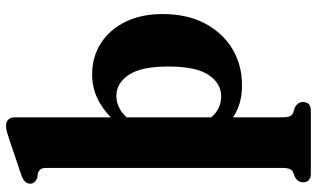

<svg xmlns="http://www.w3.org/2000/svg" viewBox="-223 -569 1028 622"><g transform="rotate(-90 291.0 -258.0)"><path d="M222 -724.5V-413Q251.5 -442 286 -457.8Q320.5 -473.5 361 -473.5Q418 -473.5 462.2 -445Q506.5 -416.5 531.5 -365.2Q556.5 -314 556.5 -245Q556.5 -166.5 526.5 -109Q496.5 -51.5 444.5 -19.8Q392.5 12 325.5 12Q264.5 12 222 -17V142Q222 159.5 225.5 167.2Q229 175 237 178L254 183Q271.5 193.5 271.5 209.5Q271.5 235 243 235H40Q11.5 235 11.5 209.5Q11.5 193.5 29 183L43 178Q50.5 175 54.2 167.2Q58 159.5 58 142V-620.5Q58 -635.5 53.5 -640.8Q49 -646 42 -649L24.5 -651.5Q16.5 -655.5 11.8 -660.5Q7 -665.5 7 -674.5Q7 -692.5 32 -702L147.5 -741Q164 -746.5 174.2 -749.5Q184.5 -752.5 195.5 -752.5Q207.5 -752.5 214.8 -744.8Q222 -737 222 -724.5ZM291.5 -395Q252.5 -395 222 -362V-87.5Q249.5 -55.5 290 -55.5Q332 -55.5 359.2 -96.2Q386.5 -137 386.5 -227Q386.5 -314.5 359.5 -354.8Q332.5 -395 291.5 -395Z"/></g></svg>

Font: Fraunces 72pt S050
Style: Bold
Weight: 700
Version: Version 1.000; ttfautohint (v1.8.3)